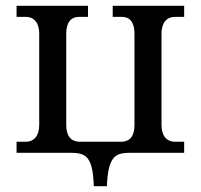

<svg xmlns="http://www.w3.org/2000/svg" viewBox="-20 -526 691 661"><path d="M208 -96V-410C208 -447 223 -468 253 -468H283V-506H37V-468H68C98 -468 115 -447 115 -410V-96C115 -59 98 -38 68 -38H37V0H213C265 0 296 1 302 96L303 115H348L349 96C356 1 387 0 438 0H614V-38H583C553 -38 536 -59 536 -96V-410C536 -447 553 -468 583 -468H614V-506H368V-468H399C429 -468 443 -447 443 -410V-96C443 -59 429 -38 396 -38H256C223 -38 208 -59 208 -96Z"/></svg>

Font: LT Superior Serif Medium
Style: Regular
Weight: 500
Designer: Daniel Lyons
Foundry: LyonsType
Version: Version 2.120;FEAKit 1.0